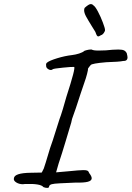

<svg xmlns="http://www.w3.org/2000/svg" viewBox="-20 -883 643 938"><path d="M101 16 92 17Q73 17 59 8Q45 -1 48 -12Q50 -38 131 -39L184 -40L194 -60Q202 -83 217 -134Q222 -153 238 -198Q269 -294 271 -302Q276 -314 287 -350Q298 -386 304 -409Q351 -554 342 -556Q332 -557 287.5 -552.5Q243 -548 238 -545Q235 -541 228 -541Q222 -541 215 -545.5Q208 -550 206 -556Q205 -560 205 -567Q205 -574 211 -578Q222 -587 259.5 -598.5Q297 -610 332 -614Q349 -616 366.5 -621.5Q384 -627 393 -635Q414 -642 428 -641Q435 -636 462 -636Q485 -636 497 -637Q533 -641 558 -641Q577 -641 585.5 -637Q594 -633 599 -624Q603 -608 603 -603Q603 -584 581 -585Q564 -581 499 -579Q428 -573 423 -565Q418 -560 415.5 -556Q413 -552 410 -548Q411 -544 405.5 -522.5Q400 -501 392 -479L374 -426Q346 -339 338 -319Q331 -302 328 -284Q311 -225 300 -190.5Q289 -156 283 -135Q264 -79 254 -41L311 -46Q370 -52 388 -52Q402 -52 407.5 -49Q413 -46 416 -37Q428 -22 428 -12Q428 0 409 5Q390 10 350 9Q304 11 273.5 12.5Q243 14 232.5 17Q222 20 220 27Q220 35 211 35Q201 35 192 31Q179 13 101 16ZM460 -705Q456 -705 453 -710Q450 -715 446 -727Q444 -730 428 -756Q410 -785 400.5 -802.5Q391 -820 391 -833Q391 -841 394 -845Q414 -863 423 -863Q431 -863 436 -857Q445 -852 458.5 -826.5Q472 -801 482.5 -773Q493 -745 493 -737Q494 -732 487.5 -722.5Q481 -713 473 -711Q464 -705 460 -705Z"/></svg>

Font: Caveat
Style: Regular
Weight: 400
Designer: Pablo Impallari
Foundry: Pablo Impallari
Version: Version 1.500; ttfautohint (v1.6)